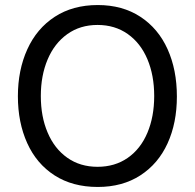

<svg xmlns="http://www.w3.org/2000/svg" viewBox="-20 -735 775 762"><path d="M51 -353Q51 -457 88.5 -539.5Q126 -622 197.5 -668.5Q269 -715 368 -715Q466 -715 537 -668.5Q608 -622 645 -540Q682 -458 682 -352Q682 -247 645 -166Q608 -85 537 -39Q466 7 368 7Q268 7 196.5 -39Q125 -85 88 -167Q51 -249 51 -353ZM169 -209Q196 -145 247 -109Q298 -73 367 -73Q436 -73 487 -108.5Q538 -144 565 -208Q592 -272 592 -354Q592 -436 565 -500Q538 -564 487 -600Q436 -636 367 -636Q298 -636 247 -599.5Q196 -563 169 -499Q142 -435 142 -354Q142 -272 169 -209Z"/></svg>

Font: Lopes Sans
Style: Regular
Weight: 400
Designer: Gabriel Lam, Diego Maldonado
Foundry: TypeRant, Foresti Design
Version: Version 4.000